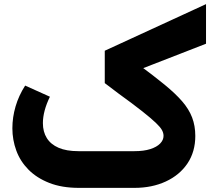

<svg xmlns="http://www.w3.org/2000/svg" viewBox="-20 -911 1073 931"><path d="M574 -178V0H363Q280 0 219 -24Q158 -48 118 -88.5Q78 -129 59 -181Q40 -233 40 -289Q40 -342 55.5 -395Q71 -448 102 -496L222 -442Q205 -407 196.5 -375Q188 -343 188 -314Q188 -272 207 -241.5Q226 -211 264 -194.5Q302 -178 360 -178ZM458 0Q448 0 443 -24.5Q438 -49 438 -90Q438 -130 443 -154Q448 -178 458 -178ZM458 0V-178H632Q677 -178 708.5 -188Q740 -198 756.5 -215Q773 -232 773 -252Q773 -266 765.5 -280Q758 -294 735.5 -315.5Q713 -337 669.5 -371.5Q626 -406 554 -458L488 -508L583 -649L653 -597Q726 -543 778 -500.5Q830 -458 863 -420Q896 -382 911.5 -341.5Q927 -301 927 -252Q927 -175 889 -118.5Q851 -62 784 -31Q717 0 632 0ZM488 -508V-665L979 -891V-699Z"/></svg>

Font: Alexandria
Style: Bold
Weight: 700
Designer: Mohamed Gaber
Foundry: Kief Type Foundry
Version: Version 5.100